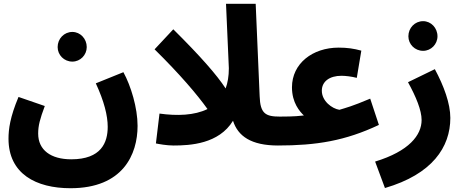

<svg xmlns="http://www.w3.org/2000/svg" viewBox="-20 -765 2462 1016"><path d="M363 -439C405 -439 439 -474 439 -516C439 -560 405 -596 363 -596C319 -596 285 -560 285 -516C285 -474 319 -439 363 -439ZM25 -31C25 155 171 231 353 231C631 231 708 52 708 -99C708 -194 673 -310 633 -383L487 -324C531 -229 550 -153 550 -94C550 -11 516 78 357 78C249 78 182 29 182 -58C182 -100 191 -134 217 -204L78 -252C33 -145 25 -81 25 -31Z M1538 -73C1538 -121 1509 -148 1461 -148C1385 -148 1357 -164 1354 -256L1333 -745H1176L1191 -404C1191 -362 1185 -327 1174 -297C1127 -369 1041 -467 897 -610L798 -504C932 -372 1023 -265 1078 -188C1009 -154 917 -151 824 -164L805 -6C819 -3 862 5 898 5C986 5 1138 -3 1213 -126C1239 -45 1308 5 1452 5C1504 5 1538 -27 1538 -73Z M1449 5C1655 5 1807 -20 1985 -104L1939 -243C1842 -202 1812 -195 1776 -184C1737 -190 1683 -230 1683 -285C1683 -334 1724 -364 1787 -364C1809 -364 1841 -360 1868 -353L1892 -497C1852 -508 1817 -513 1772 -513C1634 -513 1525 -429 1525 -303C1525 -221 1566 -175 1588 -154C1565 -152 1547 -148 1459 -148Z M2219 -496C2261 -496 2295 -531 2295 -573C2295 -617 2261 -653 2219 -653C2175 -653 2141 -617 2141 -573C2141 -531 2175 -496 2219 -496ZM2017 230C2267 157 2363 14 2363 -141C2363 -217 2329 -310 2281 -399L2139 -330C2182 -252 2211 -181 2211 -130C2211 -50 2145 35 1965 90Z"/></svg>

Font: Noto Sans Arabic UI Extra
Style: Regular
Weight: 800
Designer: Nadine Chahine - Monotype Design Team
Foundry: Monotype Imaging Inc.
Version: Version 1.900